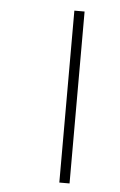

<svg xmlns="http://www.w3.org/2000/svg" viewBox="-48 -657 433 692"><g transform="rotate(5 168.5 -311.0)"><path d="M193 -622V0H230V-622Z"/></g></svg>

Font: Noto Sans SemiCondensed ExtraLight
Style: Italic
Weight: 200
Width: 4
Italic angle: -12°
Designer: Monotype Design Team
Foundry: Monotype Imaging Inc.
Version: Version 2.013